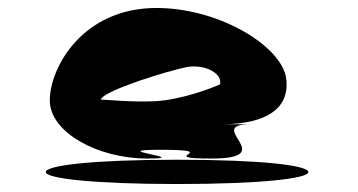

<svg xmlns="http://www.w3.org/2000/svg" viewBox="-20 -706 898 482"><path d="M95 -274C95 -258 215 -244 425 -244C635 -244 754 -258 754 -274C754 -291 635 -305 425 -305C215 -305 95 -291 95 -274ZM105 -454C105 -373 227 -308 349 -308C471 -308 237 -330 382 -330C549 -330 361 -308 511 -308C687 -308 488 -394 610 -394H536C651 -394 713 -436 697 -517C676 -598 523 -686 373 -686C186 -686 105 -535 105 -454ZM233 -456C240 -479 407 -530 451 -538C497 -545 540 -520 532 -494C512 -485 437 -456 371 -452C311 -449 245 -456 233 -456Z"/></svg>

Font: Ampere
Style: SuExt
Weight: 400
Version: Version 1